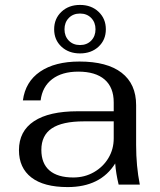

<svg xmlns="http://www.w3.org/2000/svg" viewBox="-20 -750 651 780"><path d="M57 -140Q57 -217 118 -257.5Q179 -298 296 -298H442V-334Q442 -395 405 -427Q368 -459 298 -459Q232 -459 192 -428.5Q152 -398 145 -342H73Q83 -418 143 -459Q203 -500 303 -500Q415 -500 474 -454.5Q533 -409 533 -323V-161Q533 -75 548 0H462Q451 -45 448 -86Q388 10 255 10Q158 10 107.5 -29Q57 -68 57 -140ZM442 -188V-257H321Q233 -257 190.5 -228.5Q148 -200 148 -141Q148 -86 181 -57.5Q214 -29 278 -29Q324 -29 361.5 -50.5Q399 -72 420.5 -108Q442 -144 442 -188ZM200 -631Q200 -674 229.5 -702Q259 -730 305 -730Q351 -730 380.5 -702Q410 -674 410 -631Q410 -588 380.5 -560.5Q351 -533 305 -533Q259 -533 229.5 -560.5Q200 -588 200 -631ZM368 -631Q368 -659 350.5 -677Q333 -695 305 -695Q277 -695 259.5 -677Q242 -659 242 -631Q242 -603 259.5 -585Q277 -567 305 -567Q333 -567 350.5 -585Q368 -603 368 -631Z"/></svg>

Font: Fahkwang
Style: Regular
Weight: 400
Version: Version 1.000; ttfautohint (v1.6)